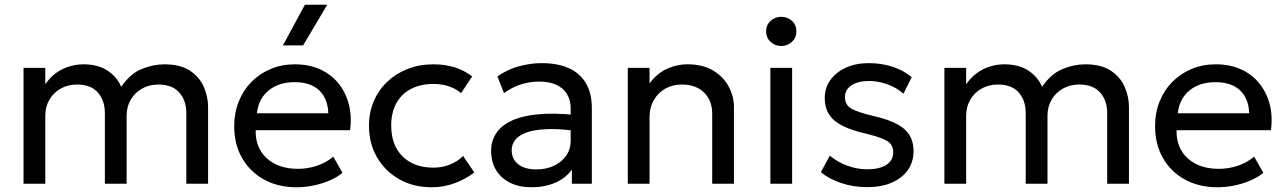

<svg xmlns="http://www.w3.org/2000/svg" viewBox="-20 -777 5434 812"><path d="M79.5 0V-490H171.5V-420.5Q192 -450.5 218.2 -469Q244.5 -487.5 273.8 -496.2Q303 -505 333 -505Q395 -505 435.2 -478Q475.5 -451 492.5 -410Q531.5 -466 580 -485.5Q628.5 -505 675.5 -505Q742.5 -505 783 -478.2Q823.5 -451.5 841.8 -410Q860 -368.5 860 -325V0H768V-298Q768 -352.5 738 -386Q708 -419.5 650 -419.5Q612 -419.5 581.5 -402.8Q551 -386 533.2 -356Q515.5 -326 515.5 -287V0H423.5V-298Q423.5 -352.5 393.8 -386Q364 -419.5 305.5 -419.5Q268 -419.5 237.5 -402.8Q207 -386 189.2 -356Q171.5 -326 171.5 -287V0Z M1234.5 15Q1156.5 15 1097 -17.5Q1037.5 -50 1004 -108.2Q970.5 -166.5 970.5 -244Q970.5 -300 989.8 -348Q1009 -396 1043.8 -431Q1078.5 -466 1125.2 -485.5Q1172 -505 1227 -505Q1286.5 -505 1333.2 -484Q1380 -463 1410.8 -425.2Q1441.5 -387.5 1455 -336.8Q1468.5 -286 1460.5 -226.5H1061.5Q1060 -177.5 1081.5 -140.8Q1103 -104 1143.8 -83.5Q1184.5 -63 1240.5 -63Q1281.5 -63 1320.5 -76Q1359.5 -89 1389.5 -114.5L1428.5 -46Q1404.5 -26.5 1371.8 -12.8Q1339 1 1303.5 8Q1268 15 1234.5 15ZM1066.5 -298H1368.5Q1366.5 -360 1330 -394.8Q1293.5 -429.5 1225.5 -429.5Q1159.5 -429.5 1116.5 -394.8Q1073.5 -360 1066.5 -298ZM1176.5 -585 1269.5 -757H1364L1262 -585Z M1806 15Q1728.5 15 1668.5 -19Q1608.5 -53 1574.5 -111.8Q1540.5 -170.5 1540.5 -245Q1540.5 -301.5 1560.8 -349Q1581 -396.5 1618 -431.5Q1655 -466.5 1704.8 -485.8Q1754.5 -505 1813.5 -505Q1861.5 -505 1902 -492.5Q1942.5 -480 1977 -454L1930 -383Q1907.5 -402.5 1877.5 -412.2Q1847.5 -422 1814 -422Q1759 -422 1718.8 -401.2Q1678.5 -380.5 1656.5 -341Q1634.5 -301.5 1634.5 -246Q1634.5 -162.5 1682.8 -115.2Q1731 -68 1813.5 -68Q1851.5 -68 1884.5 -81.8Q1917.5 -95.5 1938.5 -117.5L1986 -47.5Q1947.5 -18.5 1901.5 -1.8Q1855.5 15 1806 15Z M2228 15Q2176 15 2137.5 -4Q2099 -23 2078 -57.8Q2057 -92.5 2057 -140Q2057 -179 2077 -211.2Q2097 -243.5 2140 -264.8Q2183 -286 2251.5 -293.2Q2320 -300.5 2417 -290.5L2419.5 -223Q2344.5 -233 2292 -230.8Q2239.5 -228.5 2207 -216.8Q2174.5 -205 2159.2 -185.8Q2144 -166.5 2144 -142.5Q2144 -104 2171.8 -82.2Q2199.5 -60.5 2248 -60.5Q2289.5 -60.5 2322.2 -75.8Q2355 -91 2374.2 -118.2Q2393.5 -145.5 2393.5 -181.5V-318.5Q2393.5 -353 2378.2 -378.5Q2363 -404 2333.5 -418Q2304 -432 2261 -432Q2222.5 -432 2184.5 -420.5Q2146.5 -409 2111.5 -383L2083.5 -454Q2129 -485 2177.5 -497.5Q2226 -510 2270.5 -510Q2338 -510 2385.5 -488.8Q2433 -467.5 2458 -425Q2483 -382.5 2483 -319V0H2398.5V-60Q2373 -23.5 2328 -4.2Q2283 15 2228 15Z M2635 0V-490H2727V-424Q2758.5 -467 2800.5 -486Q2842.5 -505 2886.5 -505Q2953 -505 2996.8 -478.2Q3040.5 -451.5 3062.2 -410Q3084 -368.5 3084 -325V0H2992V-296.5Q2992 -352 2957.5 -385.8Q2923 -419.5 2863.5 -419.5Q2824.5 -419.5 2793.8 -402.2Q2763 -385 2745 -353.5Q2727 -322 2727 -281V0Z M3238 0V-490H3330V0ZM3284 -582.5Q3258 -582.5 3239 -600Q3220 -617.5 3220 -644.5Q3220 -671.5 3239 -688.8Q3258 -706 3284 -706Q3310.5 -706 3329.2 -688.8Q3348 -671.5 3348 -644.5Q3348 -617.5 3329.2 -600Q3310.5 -582.5 3284 -582.5Z M3647.5 14.5Q3589.5 14.5 3537.8 -2.8Q3486 -20 3451.5 -49L3489.5 -118.5Q3522 -91.5 3563.8 -76.2Q3605.5 -61 3647.5 -61Q3699.5 -61 3728.5 -79.8Q3757.5 -98.5 3757.5 -133Q3757.5 -165 3732.5 -180.5Q3707.5 -196 3639.5 -212.5Q3549.5 -233 3508.8 -267.5Q3468 -302 3468 -362.5Q3468 -405.5 3492 -438.8Q3516 -472 3557.8 -491Q3599.5 -510 3654 -510Q3708 -510 3754.8 -494.8Q3801.5 -479.5 3836 -450.5L3800.5 -380.5Q3783 -397 3759.2 -409Q3735.5 -421 3708.5 -427.8Q3681.5 -434.5 3654.5 -434.5Q3610 -434.5 3581.8 -416.5Q3553.5 -398.5 3553.5 -366.5Q3553.5 -333 3580.8 -317.5Q3608 -302 3671.5 -287Q3763.5 -266.5 3803.5 -232.2Q3843.5 -198 3843.5 -138Q3843.5 -91.5 3819 -57.2Q3794.5 -23 3750.5 -4.2Q3706.5 14.5 3647.5 14.5Z M3974 0V-490H4066V-420.5Q4086.5 -450.5 4112.8 -469Q4139 -487.5 4168.2 -496.2Q4197.5 -505 4227.5 -505Q4289.5 -505 4329.8 -478Q4370 -451 4387 -410Q4426 -466 4474.5 -485.5Q4523 -505 4570 -505Q4637 -505 4677.5 -478.2Q4718 -451.5 4736.2 -410Q4754.5 -368.5 4754.5 -325V0H4662.5V-298Q4662.5 -352.5 4632.5 -386Q4602.5 -419.5 4544.5 -419.5Q4506.5 -419.5 4476 -402.8Q4445.5 -386 4427.8 -356Q4410 -326 4410 -287V0H4318V-298Q4318 -352.5 4288.2 -386Q4258.5 -419.5 4200 -419.5Q4162.5 -419.5 4132 -402.8Q4101.5 -386 4083.8 -356Q4066 -326 4066 -287V0Z M5129 15Q5051 15 4991.5 -17.5Q4932 -50 4898.5 -108.2Q4865 -166.5 4865 -244Q4865 -300 4884.2 -348Q4903.5 -396 4938.2 -431Q4973 -466 5019.8 -485.5Q5066.5 -505 5121.5 -505Q5181 -505 5227.8 -484Q5274.5 -463 5305.2 -425.2Q5336 -387.5 5349.5 -336.8Q5363 -286 5355 -226.5H4956Q4954.5 -177.5 4976 -140.8Q4997.5 -104 5038.2 -83.5Q5079 -63 5135 -63Q5176 -63 5215 -76Q5254 -89 5284 -114.5L5323 -46Q5299 -26.5 5266.2 -12.8Q5233.5 1 5198 8Q5162.5 15 5129 15ZM4961 -298H5263Q5261 -360 5224.5 -394.8Q5188 -429.5 5120 -429.5Q5054 -429.5 5011 -394.8Q4968 -360 4961 -298Z"/></svg>

Font: Geologica Roman Light
Style: Regular
Weight: 300
Designer: Sindre Bremnes, Frode Helland
Foundry: Monokrom Skriftforlag AS
Version: Version 1.010;gftools[0.9.28]